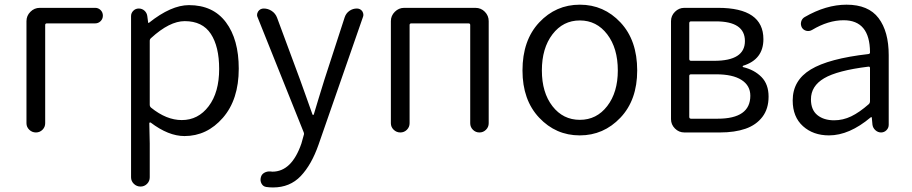

<svg xmlns="http://www.w3.org/2000/svg" viewBox="-20 -574 3954 832"><path d="M94.7 -40V-482.4Q94.7 -505.9 111.8 -522.9Q128.9 -540 152.3 -540H392.6Q406.2 -540 416 -530.3Q425.8 -520.5 425.8 -506.3Q425.8 -492.2 416 -482.4Q406.2 -472.7 392.6 -472.7H183.6Q175.8 -472.7 175.8 -465.8V-40Q175.8 -23.4 164.1 -11.7Q152.3 0 135.7 0Q119.1 0 106.9 -11.7Q94.7 -23.4 94.7 -40Z M547.9 194.3V-503.9Q547.9 -517.6 557.6 -527.3Q567.4 -537.1 581.1 -537.1Q595.7 -537.1 606 -527.8Q616.2 -518.6 618.2 -504.9L622.1 -475.6Q622.1 -474.6 623.5 -474.6Q625 -474.6 626 -475.6Q721.7 -551.8 798.8 -551.8Q903.3 -551.8 959 -477.5Q1014.6 -403.3 1014.6 -276.4Q1014.6 -142.6 945.8 -63.5Q877 15.6 779.3 15.6Q710 15.6 632.8 -43Q630.9 -43.9 628.9 -43Q627 -42 627 -40L628.9 47.9V194.3Q628.9 210.9 617.2 222.7Q605.5 234.4 588.9 234.4Q572.3 234.4 560.1 222.7Q547.9 210.9 547.9 194.3ZM767.6 -53.7Q838.9 -53.7 884.3 -113.8Q929.7 -173.8 929.7 -275.4Q929.7 -372.1 893.6 -427.2Q857.4 -482.4 780.3 -482.4Q714.8 -482.4 634.8 -409.2Q628.9 -404.3 628.9 -397.5V-120.1Q628.9 -112.3 634.8 -107.4Q701.2 -53.7 767.6 -53.7Z M1163.1 238.3Q1148.4 238.3 1134.3 236.3Q1120.1 234.4 1113.3 221.7Q1106.4 209 1110.4 194.3Q1113.3 181.6 1125 174.8Q1136.7 168 1151.4 168.9Q1156.2 169.9 1160.2 169.9Q1244.1 169.9 1286.1 47.9L1295.9 12.7Q1298.8 5.9 1295.9 -1L1096.7 -498Q1093.8 -503.9 1093.8 -508.8Q1093.8 -516.6 1098.6 -524.4Q1107.4 -537.1 1123 -537.1Q1141.6 -537.1 1157.7 -526.4Q1173.8 -515.6 1180.7 -497.1L1280.3 -228.5Q1288.1 -208 1306.2 -156.2Q1324.2 -104.5 1334 -78.1Q1334 -76.2 1336.9 -76.2Q1339.8 -76.2 1339.8 -78.1Q1343.8 -91.8 1360.4 -146.5Q1377 -201.2 1385.7 -228.5L1473.6 -499Q1479.5 -516.6 1494.1 -526.9Q1508.8 -537.1 1526.4 -537.1Q1541 -537.1 1549.8 -525.4Q1554.7 -517.6 1554.7 -509.8Q1554.7 -504.9 1552.7 -500L1360.4 52.7Q1330.1 139.6 1283.2 189Q1236.3 238.3 1163.1 238.3Z M1673.8 -40V-482.4Q1673.8 -505.9 1690.9 -522.9Q1708 -540 1731.4 -540H2040Q2064.5 -540 2081.1 -522.9Q2097.7 -505.9 2097.7 -482.4V-40Q2097.7 -23.4 2085.9 -11.7Q2074.2 0 2057.6 0Q2041 0 2029.3 -11.7Q2017.6 -23.4 2017.6 -40V-465.8Q2017.6 -472.7 2009.8 -472.7H1762.7Q1754.9 -472.7 1754.9 -465.8V-40Q1754.9 -23.4 1743.2 -11.7Q1731.4 0 1714.8 0Q1698.2 0 1686 -11.7Q1673.8 -23.4 1673.8 -40Z M2244.1 -268.6Q2244.1 -399.4 2316.4 -476.6Q2388.7 -553.7 2492.7 -553.7Q2596.7 -553.7 2668.9 -476.6Q2741.2 -399.4 2741.2 -268.6Q2741.2 -140.6 2668.5 -64Q2595.7 12.7 2492.2 12.7Q2388.7 12.7 2316.4 -64Q2244.1 -140.6 2244.1 -268.6ZM2657.2 -268.6Q2657.2 -365.2 2611.3 -425.3Q2565.4 -485.4 2492.7 -485.4Q2419.9 -485.4 2374 -425.3Q2328.1 -365.2 2328.1 -268.6Q2328.1 -172.9 2374 -113.8Q2419.9 -54.7 2492.7 -54.7Q2565.4 -54.7 2611.3 -114.3Q2657.2 -173.8 2657.2 -268.6Z M2945.3 0Q2921.9 0 2904.8 -17.1Q2887.7 -34.2 2887.7 -57.6V-482.4Q2887.7 -505.9 2904.8 -522.9Q2921.9 -540 2945.3 -540H3091.8Q3288.1 -540 3288.1 -404.3Q3288.1 -316.4 3200.2 -289.1Q3198.2 -288.1 3198.2 -286.1Q3198.2 -284.2 3200.2 -283.2Q3249 -271.5 3279.8 -240.2Q3310.5 -209 3310.5 -155.3Q3310.5 -102.5 3283.7 -67.4Q3256.8 -32.2 3210.4 -16.1Q3164.1 0 3099.6 0ZM2966.8 -318.4Q2966.8 -310.5 2974.6 -310.5H3075.2Q3208 -310.5 3208 -396Q3208 -481.4 3082 -481.4H2974.6Q2966.8 -481.4 2966.8 -473.6ZM2966.8 -67.4Q2966.8 -59.6 2974.6 -59.6H3089.8Q3231.4 -59.6 3231.4 -159.2Q3231.4 -203.1 3193.4 -227.5Q3155.3 -252 3083 -252H2974.6Q2966.8 -252 2966.8 -245.1Z M3572.3 12.7Q3503.9 12.7 3459.5 -27.3Q3415 -67.4 3415 -138.7Q3415 -225.6 3493.2 -272.9Q3571.3 -320.3 3743.2 -339.8Q3751 -340.8 3750 -348.6Q3749 -486.3 3635.7 -486.3Q3569.3 -486.3 3499 -444.3Q3487.3 -437.5 3474.6 -440.4Q3461.9 -443.4 3455.1 -454.1Q3448.2 -466.8 3451.7 -480Q3455.1 -493.2 3466.8 -500Q3559.6 -553.7 3648.4 -553.7Q3743.2 -553.7 3787.1 -495.6Q3831.1 -437.5 3831.1 -335V-33.2Q3831.1 -19.5 3821.3 -9.8Q3811.5 0 3797.9 0Q3784.2 0 3773.4 -9.8Q3762.7 -19.5 3760.7 -33.2L3757.8 -64.5Q3757.8 -66.4 3756.3 -66.4Q3754.9 -66.4 3752.9 -65.4Q3660.2 12.7 3572.3 12.7ZM3594.7 -52.7Q3632.8 -52.7 3668.5 -69.8Q3704.1 -86.9 3745.1 -123Q3750 -127.9 3750 -135.7V-278.3Q3750 -285.2 3745.1 -285.2Q3744.1 -285.2 3743.2 -285.2Q3608.4 -268.6 3551.3 -234.9Q3494.1 -201.2 3494.1 -143.6Q3494.1 -97.7 3522 -75.2Q3549.8 -52.7 3594.7 -52.7Z"/></svg>

Font: Gen Jyuu Gothic P Normal
Style: Regular
Weight: 300
Designer: [Source Han Sans]
Ryoko NISHIZUKA  (kana & ideographs); Paul D. Hunt (Latin, Greek & Cyrillic); Wenlong ZHANG  (bopomofo
Version: Version 1.002.20150607